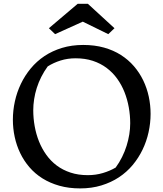

<svg xmlns="http://www.w3.org/2000/svg" viewBox="-20 -997 873 1026"><path d="M48.8 -357.4Q48.8 -406.7 59.6 -455.6Q70.3 -504.4 91.6 -548.8Q112.8 -593.3 144.3 -631.3Q175.8 -669.4 217.5 -697.3Q259.3 -725.1 311.3 -741Q363.3 -756.8 424.8 -756.8Q485.4 -756.8 535.9 -742.7Q586.4 -728.5 626.2 -703.1Q666 -677.7 695.8 -643.1Q725.6 -608.4 745.4 -567.4Q765.1 -526.4 774.9 -481Q784.7 -435.5 784.7 -388.7Q784.7 -339.4 773.9 -290.5Q763.2 -241.7 741.9 -197.5Q720.7 -153.3 689 -115.2Q657.2 -77.1 615.5 -49.6Q573.7 -22 521.7 -6.1Q469.7 9.8 408.2 9.8Q347.7 9.8 297.4 -4.4Q247.1 -18.6 207 -43.7Q167 -68.8 137.2 -103.5Q107.4 -138.2 87.9 -179Q68.4 -219.7 58.6 -265.1Q48.8 -310.5 48.8 -357.4ZM157.7 -408.2Q157.7 -365.2 165.3 -322.8Q172.9 -280.3 188.2 -241.7Q203.6 -203.1 227.3 -169.9Q251 -136.7 283.2 -112.5Q315.4 -88.4 356.9 -74.7Q398.4 -61 449.2 -61Q491.7 -61 529.5 -72.3Q567.4 -83.5 598.1 -101.6Q617.7 -128.4 632.3 -158Q647 -187.5 656.5 -218Q666 -248.5 670.9 -278.8Q675.8 -309.1 675.8 -337.9Q675.8 -380.9 668.2 -423.3Q660.6 -465.8 645.3 -504.6Q629.9 -543.5 606.2 -576.4Q582.5 -609.4 550 -633.8Q517.6 -658.2 476.1 -671.9Q434.6 -685.5 383.8 -685.5Q341.3 -685.5 303.5 -673.6Q265.6 -661.6 234.9 -642.1Q215.3 -615.2 200.7 -586.2Q186 -557.1 176.5 -527.1Q167 -497.1 162.4 -466.8Q157.7 -436.5 157.7 -408.2ZM241.2 -846.2 395 -976.6H449.7L591.8 -846.2L558.6 -814.5L422.4 -881.3L274.4 -814.5Z"/></svg>

Font: Donegal One
Style: Regular
Weight: 400
Designer: Gary Lonergan
Foundry: Sorkin Type Co.
Version: Version 1.004